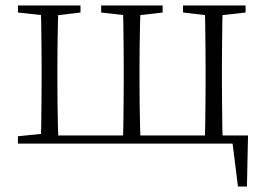

<svg xmlns="http://www.w3.org/2000/svg" viewBox="-20 -528 973 706"><path d="M130 0Q131 -24 131.5 -64.5Q132 -105 132.5 -148.5Q133 -192 133 -226V-283Q133 -316 132.5 -359.5Q132 -403 131.5 -443.5Q131 -484 130 -508H195Q194 -484 193 -443.5Q192 -403 191.5 -359.5Q191 -316 191 -283V-226Q191 -192 191.5 -148.5Q192 -105 193 -64.5Q194 -24 195 0ZM432 0Q433 -24 433.5 -64.5Q434 -105 434.5 -148.5Q435 -192 435 -226V-283Q435 -316 434.5 -359.5Q434 -403 433.5 -443.5Q433 -484 432 -508H497Q496 -484 495 -443.5Q494 -403 493.5 -359.5Q493 -316 493 -283V-226Q493 -192 493.5 -148.5Q494 -105 495 -64.5Q496 -24 497 0ZM733 0Q734 -24 734.5 -64.5Q735 -105 735.5 -148.5Q736 -192 736 -226V-283Q736 -316 735.5 -359.5Q735 -403 734.5 -443.5Q734 -484 733 -508H799Q798 -484 797.5 -443.5Q797 -403 796.5 -359.5Q796 -316 796 -283V-226Q796 -192 796.5 -148.5Q797 -105 797.5 -64.5Q798 -24 799 0ZM855 158 832 -26 863 0H163V-30H892L888 158ZM46 -482V-508H276V-482L175 -470H155ZM352 -482V-508H578V-482L475 -470H456ZM653 -482V-508H883V-482L776 -470H756ZM46 0V-27L155 -38H163V0Z"/></svg>

Font: Noto Serif TC
Style: Regular
Weight: 200
Designer: Ryoko NISHIZUKA 西塚涼子 (kana & ideographs); Frank Grießhammer (Latin, Greek & Cyrillic); Wenlong ZHANG 张文龙 (bopomofo); San
Foundry: Adobe
Version: Version 2.001;hotconv 1.1.0;makeotfexe 2.6.0